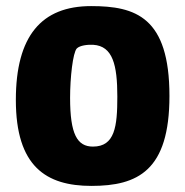

<svg xmlns="http://www.w3.org/2000/svg" viewBox="-20 -597 608 630"><path d="M279 -577C116 -577 32 -479 32 -269C32 -51 131 13 280 13C432 13 536 -37 536 -282C536 -541 425 -577 279 -577ZM285 -116C233 -116 210 -157 210 -276C210 -342 219 -424 232 -438C242 -448 267 -451 286 -450C350 -446 365 -384 365 -280C365 -182 357 -116 285 -116Z"/></svg>

Font: FilmFarsi_V5 Display
Style: Regular
Weight: 400
Designer: Borna Izadpanah
Foundry: Borna Izadpanah
Version: Version 1.000;PS 001.000;hotconv 1.0.88;makeotf.lib2.5.64775